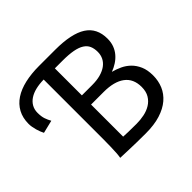

<svg xmlns="http://www.w3.org/2000/svg" viewBox="-168 -920 1126 1126"><g transform="rotate(-45 395.0 -356.5)"><path d="M239.3 0Q242.2 -14.6 243.7 -37.6Q245.1 -60.5 245.8 -89.4Q246.6 -118.2 246.6 -151.9V-642.1Q210 -641.6 179.9 -634.3Q149.9 -627 128.4 -612.8Q106.9 -598.6 95 -577.6Q83 -556.6 83 -529.8Q83 -499 89.8 -478.8Q96.7 -458.5 107.4 -439.5L26.9 -419.9Q22 -429.2 17.1 -441.7Q12.2 -454.1 8.5 -467.5Q4.9 -481 2.4 -494.6Q0 -508.3 0 -520Q0 -570.3 20.3 -607.7Q40.5 -645 77.6 -669.4Q114.7 -693.8 167 -705.8Q219.2 -717.8 283.2 -717.8H417.5Q551.8 -717.8 616.5 -676.3Q681.2 -634.8 681.2 -546.9Q681.2 -516.1 671.9 -491.5Q662.6 -466.8 646.2 -447.8Q629.9 -428.7 608.2 -414.6Q586.4 -400.4 561.5 -391.1Q589.8 -383.8 617.7 -370.8Q645.5 -357.9 667.7 -336.2Q689.9 -314.5 703.9 -282.5Q717.8 -250.5 717.8 -205.1Q717.8 -160.6 701.7 -122.3Q685.5 -84 652.3 -55.7Q619.1 -27.3 568.1 -11.2Q517.1 4.9 446.8 4.9Q409.2 4.9 372.3 4.2Q335.4 3.4 305.7 2.4Q271 1.5 239.3 0ZM339.4 -75.7Q353 -74.7 380.4 -74Q407.7 -73.2 449.2 -73.2Q480.5 -73.2 511.5 -79.6Q542.5 -85.9 567.1 -101.1Q591.8 -116.2 607.2 -141.6Q622.6 -167 622.6 -205.1Q622.6 -272.9 576.4 -307.4Q530.3 -341.8 444.3 -341.8H339.4ZM339.4 -642.1V-418H424.8Q463.9 -418 493.9 -426.3Q523.9 -434.6 544.4 -449.7Q564.9 -464.8 575.4 -485.8Q585.9 -506.8 585.9 -532.2Q585.9 -560.5 576.9 -581.1Q567.9 -601.6 546.6 -615.2Q525.4 -628.9 490.2 -635.5Q455.1 -642.1 402.8 -642.1Z"/></g></svg>

Font: Andika Compact
Style: Regular
Weight: 400
Designer: Victor Gaultney, Annie Olsen, Julie Remington, Don Collingsworth, Eric Hays, Becca Hirsbrunner
Foundry: SIL International
Version: Version 5.000 ; LnSpcTght